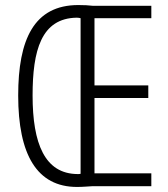

<svg xmlns="http://www.w3.org/2000/svg" viewBox="-20 -737 665 760"><path d="M290 -717C114 -717 52 -580 52 -359C52 -125 126 3 285 3C308 3 327 1 346 0H579V-51H354V-349H567V-399H354V-665H579V-714H348C330 -716 315 -717 290 -717ZM284 -667C290 -667 295 -666 299 -665V-49C295 -48 292 -48 287 -48C157 -49 109 -169 109 -359C109 -537 143 -665 284 -667Z"/></svg>

Font: Noto Sans Lao Looped ExtraCondensed Light
Style: Regular
Weight: 300
Width: 2
Designer: Mark Frömberg, Ben Mitchell
Foundry: The Fontpad Ltd
Version: Version 1.002